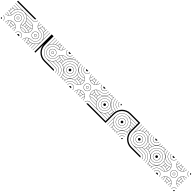

<svg xmlns="http://www.w3.org/2000/svg" viewBox="1083 -4417 7835 7835"><g transform="rotate(45 5000.0 -500.0)"><path d="M1000 -55C969.6 -55 945 -30.4 945 0H1000ZM0 -55V0H55C55 -30.4 30.4 -55 0 -55ZM0 -1000V-945H1000V-1000ZM500 -555C469.6 -555 445 -530.4 445 -500C445 -468.7 469.8 -445 500 -445C530.4 -445 555 -469.6 555 -500C555 -530.4 530.4 -555 500 -555ZM500 -545C524.8 -545 545 -524.8 545 -500C545 -475.2 524.8 -455 500 -455C475 -455 455 -474.1 455 -500C455 -524.8 475.2 -545 500 -545ZM500 -655C414.4 -655 345 -585.6 345 -500C345 -413.5 414.5 -345 500 -345C585.6 -345 655 -414.4 655 -500C655 -585.6 585.6 -655 500 -655ZM500 -645C580 -645 645 -580 645 -500C645 -420 580 -355 500 -355C419.9 -355 355 -418.9 355 -500C355 -580 420 -645 500 -645ZM500 -845C690.4 -845 845 -690.4 845 -500C845 -474.2 842.2 -449 836.8 -424.8C816.3 -416.9 796.6 -407.6 777.7 -397C763.1 -428.3 755 -463.2 755 -500C755 -640.8 640.8 -755 500 -755C359.2 -755 245 -640.8 245 -500C245 -463.1 236.9 -428.2 222.5 -396.9C203.5 -407.6 183.7 -416.9 163.2 -424.8C157.8 -449 155 -473.2 155 -500C155 -690.4 309.6 -845 500 -845ZM0 -855V-845H416C353.7 -829.9 297.7 -798.2 253.1 -755H0V-745H243.2C217.9 -718.6 196.7 -688.2 180.6 -655H0V-645H68.6C58.9 -616.2 52 -586.1 48.3 -555H0V-545H47.2C45.7 -530.2 45 -515.2 45 -500C45 -483.1 45.8 -468 47.4 -452.6C31.8 -454.2 16 -455 0 -455V-445C79.3 -445 153.7 -424.3 218.1 -387.9C204 -360.5 184.9 -336.1 162 -315.9C113.4 -340.9 58.3 -355 0 -355V-345C55.2 -345 107.4 -332 153.7 -308.9C111.7 -275.1 58.2 -255 0 -255V-245C140.7 -245 255 -358.2 255 -500C255 -635.2 364.8 -745 500 -745C635.2 -745 745 -635.2 745 -500C745 -359.2 859.2 -245 1000 -245V-255C941.9 -255 888.6 -275.2 846.5 -309C892.8 -332.1 944.9 -345 1000 -345V-355C941.8 -355 886.8 -340.9 838.2 -316C815.3 -336.2 796.2 -360.6 782.1 -388C846.5 -424.3 920.8 -445 1000 -445V-455C984 -455 968.1 -454.2 952.6 -452.6C954.2 -468.1 955 -484 955 -500C955 -515.2 954.3 -530.2 952.8 -545H1000V-555H850.8C845.8 -586.6 836.8 -616.8 824.1 -645H1000V-655H819.4C803.3 -688.2 782.1 -718.6 756.8 -745H1000V-755H746.9C702.3 -798.2 646.3 -829.9 584 -845H1000V-855H500ZM852.2 -545H942.8C944.2 -530.2 945 -515.2 945 -500C945 -483.6 944.1 -467.3 942.4 -451.4C909.7 -447.2 878 -439.6 847.9 -428.9C852.5 -451.9 855 -475.7 855 -500C855 -515.2 854 -530.3 852.2 -545ZM79.2 -645H175.9C156 -600.7 145 -551.6 145 -500C145 -474.8 147.5 -451.7 152.1 -428.9C122 -439.6 90.3 -447.2 57.6 -451.4C55.9 -467.2 55 -482.6 55 -500C55 -550.8 63.5 -599.5 79.2 -645ZM0 -155V-145C80 -145 145 -80 145 0H155C155 -85.6 85.6 -155 0 -155ZM1000 -155C914.4 -155 845 -85.6 845 0H855C855 -80 920 -145 1000 -145ZM500 -255C359.2 -255 245 -140.8 245 0H255C255 -58.1 275.2 -111.4 309 -153.5C332.1 -107.2 345 -55.1 345 0H355C355 -58.2 340.9 -113.2 316 -161.8C336.2 -184.7 360.6 -203.8 388 -217.9C424.3 -153.5 445 -79.2 445 0H455C455 -16 454.2 -31.9 452.6 -47.4C468.1 -45.8 484 -45 500 -45C516 -45 531.8 -45.8 547.4 -47.4C545.8 -31.9 545 -16 545 0H555C555 -79.2 575.7 -153.5 612 -217.9C639.4 -203.8 663.8 -184.7 684 -161.8C659.1 -113.2 645 -58.2 645 0H655C655 -55.1 667.9 -107.2 691 -153.5C724.8 -111.4 745 -58.1 745 0H755C755 -140.8 640.8 -255 500 -255ZM500 -245C536.8 -245 571.7 -236.9 603 -222.3C592.4 -203.4 583.1 -183.7 575.2 -163.2C551 -157.8 525.8 -155 500 -155C474.2 -155 449 -157.8 424.8 -163.2C416.9 -183.7 407.6 -203.4 397 -222.3C428.3 -236.9 463.2 -245 500 -245ZM428.9 -152.1C451.9 -147.5 475.7 -145 500 -145C524.3 -145 548.1 -147.5 571.1 -152.1C560.4 -122 552.8 -90.3 548.6 -57.6C532.7 -55.9 516.4 -55 500 -55C483.6 -55 467.3 -55.9 451.4 -57.6C447.2 -90.3 439.6 -122 428.9 -152.1Z M1055 0C1055 -30.4 1030.4 -55 1000 -55V0ZM1055 -1000H1000V-945C1030.4 -945 1055 -969.6 1055 -1000ZM2000 -1000H1945V0H2000ZM1555 -500C1555 -530.4 1530.4 -555 1500 -555C1468.7 -555 1445 -530.2 1445 -500C1445 -469.6 1469.6 -445 1500 -445C1530.4 -445 1555 -469.6 1555 -500ZM1545 -500C1545 -475.2 1524.8 -455 1500 -455C1475.2 -455 1455 -475.2 1455 -500C1455 -525 1474.1 -545 1500 -545C1524.8 -545 1545 -524.8 1545 -500ZM1655 -500C1655 -585.6 1585.6 -655 1500 -655C1413.5 -655 1345 -585.5 1345 -500C1345 -414.4 1414.4 -345 1500 -345C1585.6 -345 1655 -414.4 1655 -500ZM1645 -500C1645 -420 1580 -355 1500 -355C1420 -355 1355 -420 1355 -500C1355 -580.1 1418.9 -645 1500 -645C1580 -645 1645 -580 1645 -500ZM1845 -500C1845 -309.6 1690.4 -155 1500 -155C1474.2 -155 1449 -157.8 1424.8 -163.2C1416.9 -183.7 1407.6 -203.4 1397 -222.3C1428.3 -236.9 1463.2 -245 1500 -245C1640.8 -245 1755 -359.2 1755 -500C1755 -640.8 1640.8 -755 1500 -755C1463.1 -755 1428.2 -763.1 1396.9 -777.5C1407.6 -796.5 1416.9 -816.3 1424.8 -836.8C1449 -842.2 1473.2 -845 1500 -845C1690.4 -845 1845 -690.4 1845 -500ZM1855 -1000H1845V-584C1829.9 -646.3 1798.2 -702.3 1755 -746.9V-1000H1745V-756.8C1718.6 -782.1 1688.2 -803.3 1655 -819.4V-1000H1645V-931.4C1616.2 -941.1 1586.1 -948 1555 -951.7V-1000H1545V-952.8C1530.2 -954.3 1515.2 -955 1500 -955C1483.1 -955 1468 -954.2 1452.6 -952.6C1454.2 -968.2 1455 -984 1455 -1000H1445C1445 -920.7 1424.3 -846.3 1387.9 -781.9C1360.5 -796 1336.1 -815.1 1315.9 -838C1340.9 -886.6 1355 -941.7 1355 -1000H1345C1345 -944.8 1332 -892.6 1308.9 -846.3C1275.1 -888.3 1255 -941.8 1255 -1000H1245C1245 -859.3 1358.2 -745 1500 -745C1635.2 -745 1745 -635.2 1745 -500C1745 -364.8 1635.2 -255 1500 -255C1359.2 -255 1245 -140.8 1245 0H1255C1255 -58.1 1275.2 -111.4 1309 -153.5C1332.1 -107.2 1345 -55.1 1345 0H1355C1355 -58.2 1340.9 -113.2 1316 -161.8C1336.2 -184.7 1360.6 -203.8 1388 -217.9C1424.3 -153.5 1445 -79.2 1445 0H1455C1455 -16 1454.2 -31.9 1452.6 -47.4C1468.1 -45.8 1484 -45 1500 -45C1515.2 -45 1530.2 -45.7 1545 -47.2V0H1555V-149.2C1586.6 -154.2 1616.8 -163.2 1645 -175.9V0H1655V-180.6C1688.2 -196.7 1718.6 -217.9 1745 -243.2V0H1755V-253.1C1798.2 -297.7 1829.9 -353.7 1845 -416V0H1855V-500ZM1545 -147.8V-57.2C1530.2 -55.8 1515.2 -55 1500 -55C1483.6 -55 1467.3 -55.9 1451.4 -57.6C1447.2 -90.3 1439.6 -122 1428.9 -152.1C1451.9 -147.5 1475.7 -145 1500 -145C1515.2 -145 1530.3 -146 1545 -147.8ZM1645 -920.8V-824.1C1600.7 -844 1551.6 -855 1500 -855C1474.8 -855 1451.7 -852.5 1428.9 -847.9C1439.6 -878 1447.2 -909.7 1451.4 -942.4C1467.2 -944.1 1482.6 -945 1500 -945C1550.8 -945 1599.5 -936.5 1645 -920.8ZM1155 -1000H1145C1145 -920 1080 -855 1000 -855V-845C1085.6 -845 1155 -914.4 1155 -1000ZM1155 0C1155 -85.6 1085.6 -155 1000 -155V-145C1080 -145 1145 -80 1145 0ZM1255 -500C1255 -640.8 1140.8 -755 1000 -755V-745C1058.1 -745 1111.4 -724.8 1153.4 -691C1107.2 -667.9 1055.1 -655 1000 -655V-645C1058.2 -645 1113.2 -659.1 1161.8 -684C1184.7 -663.8 1203.8 -639.4 1217.9 -612C1153.5 -575.7 1079.2 -555 1000 -555V-545C1016 -545 1031.9 -545.8 1047.4 -547.4C1045.8 -531.9 1045 -516 1045 -500C1045 -484 1045.8 -468.1 1047.4 -452.6C1031.9 -454.2 1016 -455 1000 -455V-445C1079.2 -445 1153.5 -424.3 1217.9 -388C1203.8 -360.6 1184.7 -336.2 1161.8 -316C1113.2 -340.9 1058.2 -355 1000 -355V-345C1055.1 -345 1107.2 -332.1 1153.4 -309C1111.4 -275.2 1058.1 -255 1000 -255V-245C1140.8 -245 1255 -359.2 1255 -500ZM1245 -500C1245 -463.2 1236.9 -428.3 1222.3 -397C1203.4 -407.6 1183.7 -416.9 1163.2 -424.8C1157.8 -449 1155 -474.2 1155 -500C1155 -525.8 1157.8 -551 1163.2 -575.2C1183.7 -583.1 1203.4 -592.4 1222.3 -603C1236.9 -571.7 1245 -536.8 1245 -500ZM1152.1 -571.1C1147.5 -548.1 1145 -524.3 1145 -500C1145 -475.7 1147.5 -451.9 1152.1 -428.9C1122 -439.6 1090.3 -447.2 1057.6 -451.4C1055.9 -467.3 1055 -483.6 1055 -500C1055 -516.4 1055.9 -532.7 1057.6 -548.6C1090.3 -552.8 1122 -560.4 1152.1 -571.1Z M3000 -945V-1000H2945C2945 -970 2970 -945 3000 -945ZM2500 -445C2530.4 -445 2555 -469.6 2555 -500C2555 -530.4 2530.4 -555 2500 -555C2469.6 -555 2445 -530.4 2445 -500C2445 -469.6 2469.6 -445 2500 -445ZM2500 -455C2475.2 -455 2455 -475.2 2455 -500C2455 -524.8 2475.2 -545 2500 -545C2524.8 -545 2545 -524.8 2545 -500C2545 -475.2 2524.8 -455 2500 -455ZM2500 -345C2585.6 -345 2655 -414.4 2655 -500C2655 -585.6 2585.6 -655 2500 -655C2414.4 -655 2345 -585.6 2345 -500C2345 -414.4 2414.4 -345 2500 -345ZM2500 -355C2420 -355 2355 -420 2355 -500C2355 -580 2420 -645 2500 -645C2580 -645 2645 -580 2645 -500C2645 -420 2580 -355 2500 -355ZM3000 -145V-155H2584C2646.3 -170.1 2702.3 -201.8 2746.9 -245H3000V-255H2756.8C2782.1 -281.4 2803.3 -311.8 2819.4 -345H3000V-355H2931.4C2941.1 -383.8 2948 -413.9 2951.7 -445H3000V-455H2952.8C2954.3 -469.8 2955 -484.8 2955 -500C2955 -516 2954.2 -531.8 2952.6 -547.4C2968.1 -545.8 2984 -545 3000 -545V-555C2920.8 -555 2846.5 -575.7 2782.1 -612C2796.2 -639.4 2815.3 -663.8 2838.2 -684C2886.8 -659.1 2941.8 -645 3000 -645V-655C2944.9 -655 2892.8 -667.9 2846.5 -691C2888.6 -724.8 2941.9 -745 3000 -745V-755C2859.2 -755 2745 -640.8 2745 -500C2745 -364.8 2635.2 -255 2500 -255C2364.8 -255 2255 -364.8 2255 -500C2255 -635.2 2364.8 -745 2500 -745C2640.8 -745 2755 -859.2 2755 -1000H2745C2745 -941.9 2724.8 -888.6 2691 -846.5C2667.9 -892.8 2655 -944.9 2655 -1000H2645C2645 -941.8 2659.1 -886.8 2684 -838.2C2663.8 -815.3 2639.4 -796.2 2612 -782.1C2575.7 -846.5 2555 -920.8 2555 -1000H2545C2545 -984 2545.8 -968.1 2547.4 -952.6C2531.9 -954.2 2516 -955 2500 -955C2484.8 -955 2469.8 -954.3 2455 -952.8V-1000H2445V-850.8C2413.4 -845.8 2383.2 -836.8 2355 -824.1V-1000H2345V-819.4C2311.8 -803.3 2281.4 -782.1 2255 -756.8V-1000H2245V-746.9C2201.8 -702.3 2170.1 -646.3 2155 -584V-1000H2145V-500C2145 -304 2304 -145 2500 -145ZM3000 0V-55H2500C2254.4 -55 2055 -254.4 2055 -500V-1000H2000V-500C2000 -224 2224 0 2500 0ZM2920.8 -355H2824.1C2844 -399.3 2855 -448.4 2855 -500C2855 -524.3 2852.5 -548.1 2847.9 -571.1C2878 -560.4 2909.7 -552.8 2942.4 -548.6C2944.1 -532.7 2945 -516.4 2945 -500C2945 -449.2 2936.5 -400.5 2920.8 -355ZM2500 -155C2309.6 -155 2155 -309.6 2155 -500C2155 -690.4 2309.6 -845 2500 -845C2525.8 -845 2551 -842.2 2575.2 -836.8C2583.1 -816.3 2592.4 -796.6 2603 -777.7C2571.7 -763.1 2536.8 -755 2500 -755C2359.2 -755 2245 -640.8 2245 -500C2245 -359.2 2359.2 -245 2500 -245C2640.8 -245 2755 -359.2 2755 -500C2755 -536.8 2763.1 -571.7 2777.7 -603C2796.6 -592.4 2816.3 -583.1 2836.8 -575.2C2842.2 -551 2845 -525.8 2845 -500C2845 -309.6 2690.4 -155 2500 -155ZM2571.1 -847.9C2548.1 -852.5 2524.3 -855 2500 -855C2484.8 -855 2469.7 -854 2455 -852.2V-942.8C2469.8 -944.2 2484.8 -945 2500 -945C2516.4 -945 2532.7 -944.1 2548.6 -942.4C2552.8 -909.7 2560.4 -878 2571.1 -847.9ZM3000 -845V-855C2920 -855 2855 -920 2855 -1000H2845C2845 -914.4 2914.4 -845 3000 -845Z M3945 -1000C3945 -970 3970 -945 4000 -945V-1000ZM3000 -945C3030 -945 3055 -970 3055 -1000H3000ZM3000 0H3055C3055 -30 3030 -55 3000 -55ZM3945 0H4000V-55C3970 -55 3945 -30 3945 0ZM3000 -445C3018 -445 3035.3 -444 3052.5 -441.9C3088.9 -437.6 3124 -429 3157.2 -416.4C3282.2 -369.2 3373.6 -270.5 3416.4 -157.2C3429 -124 3437.6 -88.9 3441.9 -52.5C3444 -35.3 3445 -18 3445 0H3455C3455 -16 3454.2 -31.9 3452.6 -47.4C3468.1 -45.8 3484 -45 3500 -45C3516 -45 3531.9 -45.8 3547.4 -47.4C3545.8 -31.9 3545 -16 3545 0H3555C3555 -16 3555.9 -32.7 3557.6 -48.6C3590.3 -52.8 3622 -60.4 3652.1 -71.1C3646.6 -44 3645 -22 3645 0H3655C3655 -23 3656.9 -47.4 3663.8 -77.8C3693.7 -205.7 3794.2 -306.7 3922.2 -336.2C3947.2 -342 3973 -345 4000 -345V-355C3976 -355 3951.9 -352.5 3928.9 -347.9C3939.6 -378 3947.2 -409.7 3951.4 -442.4C3967.3 -444.1 3984 -445 4000 -445V-455C3984 -455 3968.1 -454.2 3952.6 -452.6C3954.2 -468.1 3955 -484 3955 -500C3955 -516 3954.2 -531.9 3952.6 -547.4C3968.1 -545.8 3984 -545 4000 -545V-555C3982 -555 3964.7 -556 3947.5 -558.1C3912 -562.3 3877.8 -570.6 3845.3 -582.7C3832.4 -636.7 3807.1 -686 3772.6 -727.3C3833.5 -676.2 3912 -645 4000 -645V-655C3805 -655 3655 -815 3655 -1000H3645C3645 -915 3675.8 -834.5 3727.9 -772.1C3686.5 -806.9 3637 -832.3 3582.7 -845.3C3570.6 -877.8 3562.3 -912 3558.1 -947.5C3556 -964.7 3555 -982 3555 -1000H3545C3545 -984 3545.8 -968.1 3547.4 -952.6C3531.9 -954.2 3516 -955 3500 -955C3484 -955 3468.1 -954.2 3452.6 -952.6C3454.2 -968.1 3455 -984 3455 -1000H3445C3445 -984 3444.1 -967.3 3442.4 -951.4C3409.7 -947.2 3378 -939.6 3347.9 -928.9C3352.5 -951.9 3355 -976 3355 -1000H3345C3345 -974 3342.2 -949 3336.8 -924.8C3286.4 -905.4 3240.3 -877.3 3200.4 -842.4C3234.6 -885.8 3255 -941 3255 -1000H3245C3245 -865 3135 -755 3000 -755V-745C3059 -745 3114.2 -765.4 3157.6 -799.6C3122.7 -759.7 3094.6 -713.6 3075.2 -663.2C3051 -657.8 3026 -655 3000 -655V-645C3024 -645 3048.1 -647.5 3071.1 -652.1C3060.4 -622 3052.8 -590.3 3048.6 -557.6C3032.7 -555.9 3016 -555 3000 -555V-545C3016 -545 3031.9 -545.8 3047.4 -547.4C3045.8 -531.9 3045 -516 3045 -500C3045 -484 3045.8 -468.1 3047.4 -452.6C3031.9 -454.2 3016 -455 3000 -455ZM3845 -1000C3845 -914 3914 -845 4000 -845V-855C3920 -855 3855 -920 3855 -1000ZM3745 -1000C3745 -859 3859 -745 4000 -745V-755C3865 -755 3755 -865 3755 -1000ZM3000 -845C3086 -845 3155 -914 3155 -1000H3145C3145 -920 3080 -855 3000 -855ZM3000 -145C3080 -145 3145 -80 3145 0H3155C3155 -86 3086 -155 3000 -155ZM3000 -245C3135 -245 3245 -135 3245 0H3255C3255 -141 3141 -255 3000 -255ZM3000 -345C3200 -345 3345 -181 3345 0H3355C3355 -187 3206 -355 3000 -355ZM3845 0H3855C3855 -80 3920 -145 4000 -145V-155C3914 -155 3845 -86 3845 0ZM3745 0H3755C3755 -135 3865 -245 4000 -245V-255C3859 -255 3745 -141 3745 0ZM3445 -500C3445 -469.6 3469.6 -445 3500 -445C3530.4 -445 3555 -469.6 3555 -500C3555 -530.4 3530.4 -555 3500 -555C3469.6 -555 3445 -530.4 3445 -500ZM3355 -500C3355 -580 3420 -645 3500 -645C3580 -645 3645 -580 3645 -500C3645 -420 3580 -355 3500 -355C3420 -355 3355 -420 3355 -500ZM3345 -500C3345 -414.4 3414.4 -345 3500 -345C3585.6 -345 3655 -414.4 3655 -500C3655 -585.6 3585.6 -655 3500 -655C3414.4 -655 3345 -585.6 3345 -500ZM3255 -500C3255 -635.2 3364.8 -745 3500 -745C3635.2 -745 3745 -635.2 3745 -500C3745 -364.8 3635.2 -255 3500 -255C3364.8 -255 3255 -364.8 3255 -500ZM3155 -500C3155 -695.4 3314.5 -845 3500 -845C3526.8 -845 3552.8 -842 3577.8 -836.2C3705.8 -806.7 3806.7 -705.8 3836.2 -577.8C3842 -552.8 3845 -526.8 3845 -500C3845 -304.6 3685.5 -155 3500 -155C3474.2 -155 3449 -157.8 3424.8 -163.2C3405.9 -212.4 3377.9 -258.9 3342.2 -299.7C3385.6 -265.5 3440.4 -245 3500 -245C3640.8 -245 3755 -359.2 3755 -500C3755 -640.8 3640.8 -755 3500 -755C3359.2 -755 3245 -640.8 3245 -500C3245 -440.5 3265.4 -385.8 3299.6 -342.4C3260.4 -376.7 3214.6 -405 3163.2 -424.8C3157.8 -449 3155 -474.2 3155 -500ZM3772.4 -272.3C3823.6 -333.2 3855 -412.1 3855 -500C3855 -524.3 3852.5 -548.1 3847.9 -571.1C3878 -560.4 3909.7 -552.8 3942.4 -548.6C3944.1 -532.7 3945 -516.4 3945 -500C3945 -482.2 3944 -464.7 3941.9 -447.5C3937.7 -412 3929.4 -377.8 3917.3 -345.3C3863.1 -332.4 3813.7 -306.9 3772.4 -272.3ZM3428.9 -152.1C3451.9 -147.5 3475.7 -145 3500 -145C3585.7 -145 3666 -176 3728.5 -228.4C3693.5 -186.9 3667.9 -137.2 3654.7 -82.7C3622.2 -70.6 3588 -62.3 3552.5 -58.1C3535.3 -56 3517.8 -55 3500 -55C3483.6 -55 3467.3 -55.9 3451.4 -57.6C3447.2 -90.3 3439.6 -122 3428.9 -152.1ZM3055 -500C3055 -517.8 3056 -535.3 3058.1 -552.5C3062.4 -588.9 3071 -624 3083.6 -657.2C3128.7 -776.4 3223.6 -871.3 3342.8 -916.4C3376 -929 3411.1 -937.6 3447.5 -941.9C3464.7 -944 3482.2 -945 3500 -945C3516.4 -945 3532.7 -944.1 3548.6 -942.4C3552.8 -909.7 3560.4 -878 3571.1 -847.9C3548.1 -852.5 3524.3 -855 3500 -855C3309.1 -855 3145 -701 3145 -500C3145 -475.7 3147.5 -451.9 3152.1 -428.9C3122 -439.6 3090.3 -447.2 3057.6 -451.4C3055.9 -467.3 3055 -483.6 3055 -500Z M4945 -1000C4945 -970 4970 -945 5000 -945V-1000ZM4000 -945C4030 -945 4055 -970 4055 -1000H4000ZM4000 0H4055C4055 -30 4030 -55 4000 -55ZM4945 0H5000V-55C4970 -55 4945 -30 4945 0ZM4245 0H4255C4255 -58.1 4275.2 -111.4 4309 -153.5C4332.1 -107.2 4345 -55.1 4345 0H4355C4355 -58.2 4340.9 -113.2 4316 -161.8C4336.2 -184.7 4360.6 -203.8 4388 -217.9C4424.3 -153.5 4445 -79.2 4445 0H4455C4455 -16 4454.2 -31.9 4452.6 -47.4C4468.1 -45.8 4484 -45 4500 -45C4516.9 -45 4532 -45.8 4547.4 -47.4C4545.8 -31.8 4545 -16 4545 0H4555C4555 -79.3 4575.7 -153.6 4612.1 -218.1C4639.5 -204 4663.9 -184.9 4684.1 -162C4659.1 -113.4 4645 -58.3 4645 0H4655C4655 -55.2 4668 -107.4 4691.1 -153.7C4724.9 -111.7 4745 -58.2 4745 0H4755C4755 -140.7 4641.8 -255 4500 -255C4359.2 -255 4245 -140.8 4245 0ZM4845 0H4855C4855 -80 4920 -145 5000 -145V-155C4914.4 -155 4845 -85.6 4845 0ZM4000 -145C4080 -145 4145 -80 4145 0H4155C4155 -85.6 4085.6 -155 4000 -155ZM4245 -1000C4245 -859.3 4358.2 -745 4500 -745C4640.8 -745 4755 -859.2 4755 -1000H4745C4745 -941.9 4724.8 -888.6 4691 -846.5C4667.9 -892.8 4655 -944.9 4655 -1000H4645C4645 -941.8 4659.1 -886.8 4684 -838.2C4663.8 -815.3 4639.4 -796.2 4612 -782.1C4575.7 -846.5 4555 -920.8 4555 -1000H4545C4545 -984 4545.8 -968.1 4547.4 -952.6C4531.9 -954.2 4516 -955 4500 -955C4483.1 -955 4468 -954.2 4452.6 -952.6C4454.2 -968.2 4455 -984 4455 -1000H4445C4445 -920.7 4424.3 -846.3 4387.9 -781.9C4360.5 -796 4336.1 -815.1 4315.9 -838C4340.9 -886.6 4355 -941.7 4355 -1000H4345C4345 -944.8 4332 -892.6 4308.9 -846.3C4275.1 -888.3 4255 -941.8 4255 -1000ZM4000 -845C4085.6 -845 4155 -914.4 4155 -1000H4145C4145 -920 4080 -855 4000 -855ZM4845 -1000C4845 -914.4 4914.4 -845 5000 -845V-855C4920 -855 4855 -920 4855 -1000ZM4000 -245C4140.8 -245 4255 -359.2 4255 -500C4255 -640.8 4140.8 -755 4000 -755V-745C4058.1 -745 4111.4 -724.8 4153.4 -691C4107.2 -667.9 4055.1 -655 4000 -655V-645C4058.2 -645 4113.2 -659.1 4161.8 -684C4184.7 -663.8 4203.8 -639.4 4217.9 -612C4153.5 -575.7 4079.2 -555 4000 -555V-545C4016 -545 4031.9 -545.8 4047.4 -547.4C4045.8 -531.8 4045 -516 4045 -500C4045 -484 4045.8 -468.1 4047.4 -452.6C4031.9 -454.2 4016 -455 4000 -455V-445C4079.2 -445 4153.5 -424.3 4217.9 -388C4203.8 -360.6 4184.7 -336.2 4161.8 -316C4113.2 -340.9 4058.2 -355 4000 -355V-345C4055.1 -345 4107.2 -332.1 4153.4 -309C4111.4 -275.2 4058.1 -255 4000 -255ZM4745 -500C4745 -359.2 4859.2 -245 5000 -245V-255C4941.9 -255 4888.6 -275.2 4846.5 -309C4892.8 -332.1 4944.9 -345 5000 -345V-355C4941.8 -355 4886.8 -340.9 4838.2 -316C4815.3 -336.2 4796.2 -360.6 4782.1 -388C4846.5 -424.3 4920.8 -445 5000 -445V-455C4984 -455 4968.1 -454.2 4952.6 -452.6C4954.2 -468.1 4955 -484 4955 -500C4955 -516 4954.2 -531.8 4952.6 -547.4C4968.1 -545.8 4984 -545 5000 -545V-555C4920.8 -555 4846.5 -575.7 4782.1 -612C4796.2 -639.4 4815.3 -663.8 4838.2 -684C4886.8 -659.1 4941.8 -645 5000 -645V-655C4944.9 -655 4892.8 -667.9 4846.5 -691C4888.6 -724.8 4941.9 -745 5000 -745V-755C4859.2 -755 4745 -640.8 4745 -500ZM4455 -500C4455 -525 4474.1 -545 4500 -545C4524.8 -545 4545 -524.8 4545 -500C4545 -475 4525.9 -455 4500 -455C4475.2 -455 4455 -475.2 4455 -500ZM4445 -500C4445 -469.6 4469.6 -445 4500 -445C4531.3 -445 4555 -469.8 4555 -500C4555 -530.4 4530.4 -555 4500 -555C4468.7 -555 4445 -530.2 4445 -500ZM4355 -500C4355 -580.1 4418.9 -645 4500 -645C4580 -645 4645 -580 4645 -500C4645 -419.9 4581.1 -355 4500 -355C4420 -355 4355 -420 4355 -500ZM4345 -500C4345 -414.4 4414.4 -345 4500 -345C4586.5 -345 4655 -414.5 4655 -500C4655 -585.6 4585.6 -655 4500 -655C4413.5 -655 4345 -585.5 4345 -500ZM4428.9 -152.1C4451.9 -147.5 4475.7 -145 4500 -145C4525.2 -145 4548.3 -147.5 4571.1 -152.1C4560.4 -122 4552.8 -90.3 4548.6 -57.6C4532.8 -55.9 4517.4 -55 4500 -55C4483.6 -55 4467.3 -55.9 4451.4 -57.6C4447.2 -90.3 4439.6 -122 4428.9 -152.1ZM4397 -222.3C4428.3 -236.9 4463.2 -245 4500 -245C4536.9 -245 4571.8 -236.9 4603.1 -222.5C4592.4 -203.5 4583.1 -183.7 4575.2 -163.2C4551 -157.8 4526.8 -155 4500 -155C4474.2 -155 4449 -157.8 4424.8 -163.2C4416.9 -183.7 4407.6 -203.4 4397 -222.3ZM4055 -500C4055 -516.4 4055.9 -532.7 4057.6 -548.6C4090.3 -552.8 4122 -560.4 4152.1 -571.1C4147.5 -548.1 4145 -524.3 4145 -500C4145 -475.7 4147.5 -451.9 4152.1 -428.9C4122 -439.6 4090.3 -447.2 4057.6 -451.4C4055.9 -467.3 4055 -483.6 4055 -500ZM4155 -500C4155 -525.8 4157.8 -551 4163.2 -575.2C4183.7 -583.1 4203.4 -592.4 4222.3 -603C4236.9 -571.7 4245 -536.8 4245 -500C4245 -463.2 4236.9 -428.3 4222.3 -397C4203.4 -407.6 4183.7 -416.9 4163.2 -424.8C4157.8 -449 4155 -474.2 4155 -500ZM4428.9 -847.9C4439.6 -878 4447.2 -909.7 4451.4 -942.4C4467.2 -944.1 4482.6 -945 4500 -945C4516.4 -945 4532.7 -944.1 4548.6 -942.4C4552.8 -909.7 4560.4 -878 4571.1 -847.9C4548.1 -852.5 4524.3 -855 4500 -855C4474.8 -855 4451.7 -852.5 4428.9 -847.9ZM4396.9 -777.5C4407.6 -796.5 4416.9 -816.3 4424.8 -836.8C4449 -842.2 4473.2 -845 4500 -845C4525.8 -845 4551 -842.2 4575.2 -836.8C4583.1 -816.3 4592.4 -796.6 4603 -777.7C4571.7 -763.1 4536.8 -755 4500 -755C4463.1 -755 4428.2 -763.1 4396.9 -777.5ZM4755 -500C4755 -536.8 4763.1 -571.7 4777.7 -603C4796.6 -592.4 4816.3 -583.1 4836.8 -575.2C4842.2 -551 4845 -525.8 4845 -500C4845 -474.2 4842.2 -449 4836.8 -424.8C4816.3 -416.9 4796.6 -407.6 4777.7 -397C4763.1 -428.3 4755 -463.2 4755 -500ZM4847.9 -428.9C4852.5 -451.9 4855 -475.7 4855 -500C4855 -524.3 4852.5 -548.1 4847.9 -571.1C4878 -560.4 4909.7 -552.8 4942.4 -548.6C4944.1 -532.7 4945 -516.4 4945 -500C4945 -483.6 4944.1 -467.3 4942.4 -451.4C4909.7 -447.2 4878 -439.6 4847.9 -428.9Z M5000 -945C5030.4 -945 5055 -969.6 5055 -1000H5000ZM6000 -945V-1000H5945C5945 -969.6 5969.6 -945 6000 -945ZM6000 -145V-155H5584C5646.3 -170.1 5702.3 -201.8 5746.9 -245H6000V-255H5756.8C5782.1 -281.4 5803.3 -311.8 5819.4 -345H6000V-355H5931.4C5941.1 -383.8 5948 -413.9 5951.7 -445H6000V-455H5952.8C5954.3 -469.8 5955 -484.8 5955 -500C5955 -516 5954.2 -531.9 5952.6 -547.4C5968.1 -545.8 5984 -545 6000 -545V-555C5982.2 -555 5964.7 -556 5947.5 -558.1C5911.1 -562.4 5876 -571 5842.8 -583.6C5717.8 -630.8 5626.4 -729.5 5583.6 -842.8C5571 -876 5562.4 -911.1 5558.1 -947.5C5556 -964.7 5555 -982.2 5555 -1000H5545C5545 -984 5545.8 -968.1 5547.4 -952.6C5531.9 -954.2 5516 -955 5500 -955C5484 -955 5468.1 -954.2 5452.6 -952.6C5454.2 -968.1 5455 -984 5455 -1000H5445C5445 -983.6 5444.1 -967.3 5442.4 -951.4C5409.7 -947.2 5378 -939.6 5347.9 -928.9C5353.4 -956 5355 -978.3 5355 -1000H5345C5345 -976.7 5343.1 -952.6 5336.2 -922.2C5306.3 -794.3 5205.8 -693.3 5077.8 -663.8C5052.8 -658 5026.8 -655 5000 -655V-645C5024.3 -645 5048.1 -647.5 5071.1 -652.1C5060.4 -622 5052.8 -590.3 5048.6 -557.6C5032.7 -555.9 5016.4 -555 5000 -555V-545C5016 -545 5031.9 -545.8 5047.4 -547.4C5045.8 -531.9 5045 -516 5045 -500C5045 -484.8 5045.7 -469.8 5047.2 -455H5000V-445H5149.2C5154.2 -413.4 5163.2 -383.2 5175.9 -355H5000V-345H5180.6C5196.7 -311.8 5217.9 -281.4 5243.2 -255H5000V-245H5253.1C5297.7 -201.8 5353.7 -170.1 5416 -155H5000V-145H5500ZM6000 0V-55H5000V0ZM6000 -845V-855C5920 -855 5855 -920 5855 -1000H5845C5845 -914.4 5914.4 -845 6000 -845ZM6000 -745V-755C5864.8 -755 5755 -864.8 5755 -1000H5745C5745 -859.2 5859.2 -745 6000 -745ZM6000 -645V-655C5799.9 -655 5655 -818.8 5655 -1000H5645C5645 -813.5 5794.1 -645 6000 -645ZM5000 -845C5085.6 -845 5155 -914.4 5155 -1000H5145C5145 -920 5080 -855 5000 -855ZM5000 -745C5140.8 -745 5255 -859.2 5255 -1000H5245C5245 -864.8 5135.2 -755 5000 -755ZM5500 -445C5530.4 -445 5555 -469.6 5555 -500C5555 -530.4 5530.4 -555 5500 -555C5469.6 -555 5445 -530.4 5445 -500C5445 -469.6 5469.6 -445 5500 -445ZM5500 -345C5585.6 -345 5655 -414.4 5655 -500C5655 -585.6 5585.6 -655 5500 -655C5414.4 -655 5345 -585.6 5345 -500C5345 -414.4 5414.4 -345 5500 -345ZM5500 -355C5420 -355 5355 -420 5355 -500C5355 -580 5420 -645 5500 -645C5580 -645 5645 -580 5645 -500C5645 -420 5580 -355 5500 -355ZM5500 -155C5309.6 -155 5155 -309.6 5155 -500C5155 -695.4 5314.5 -845 5500 -845C5525.8 -845 5551 -842.2 5575.2 -836.8C5594.1 -787.6 5622.1 -741.1 5657.8 -700.3C5614.4 -734.5 5559.6 -755 5500 -755C5359.2 -755 5245 -640.8 5245 -500C5245 -359.2 5359.2 -245 5500 -245C5640.8 -245 5755 -359.2 5755 -500C5755 -559.5 5734.6 -614.2 5700.4 -657.6C5739.6 -623.3 5785.4 -595 5836.8 -575.2C5842.2 -551 5845 -525.8 5845 -500C5845 -309.6 5690.4 -155 5500 -155ZM5500 -255C5364.8 -255 5255 -364.8 5255 -500C5255 -635.2 5364.8 -745 5500 -745C5635.2 -745 5745 -635.2 5745 -500C5745 -364.8 5635.2 -255 5500 -255ZM5271.5 -771.6C5306.5 -813.1 5332.1 -862.8 5345.3 -917.3C5377.8 -929.4 5412 -937.7 5447.5 -941.9C5464.7 -944 5482.2 -945 5500 -945C5516.4 -945 5532.7 -944.1 5548.6 -942.4C5552.8 -909.7 5560.4 -878 5571.1 -847.9C5548.1 -852.5 5524.3 -855 5500 -855C5414.3 -855 5334 -824 5271.5 -771.6ZM5147.8 -455H5057.2C5055.8 -469.8 5055 -484.8 5055 -500C5055 -517.8 5056 -535.3 5058.1 -552.5C5062.3 -588 5070.6 -622.2 5082.7 -654.7C5136.9 -667.6 5186.3 -693.1 5227.6 -727.7C5176.4 -666.8 5145 -587.9 5145 -500C5145 -484.8 5146 -469.7 5147.8 -455ZM5920.8 -355H5824.1C5844 -399.3 5855 -448.4 5855 -500C5855 -524.3 5852.5 -548.1 5847.9 -571.1C5878 -560.4 5909.7 -552.8 5942.4 -548.6C5944.1 -532.7 5945 -516.4 5945 -500C5945 -449.2 5936.5 -400.5 5920.8 -355Z M6945 0H7000V-55C6970 -55 6945 -30 6945 0ZM6145 0H6155V-416C6170.1 -353.7 6201.8 -297.7 6245 -253.1V0H6255V-243.2C6281.4 -217.9 6311.8 -196.7 6345 -180.6V0H6355V-68.6C6383.8 -58.9 6413.9 -52 6445 -48.3V0H6455V-47.2C6469.8 -45.7 6484.8 -45 6500 -45C6516.9 -45 6532 -45.8 6547.4 -47.4C6545.8 -31.8 6545 -16 6545 0H6555C6555 -16.4 6555.9 -32.7 6557.6 -48.6C6590.3 -52.8 6622 -60.4 6652.1 -71.1C6646.6 -44 6645 -21.7 6645 0H6655C6655 -23.3 6656.9 -47.4 6663.8 -77.8C6693.7 -205.7 6794.2 -306.7 6922.2 -336.2C6947.2 -342 6973.2 -345 7000 -345V-355C6975.7 -355 6951.9 -352.5 6928.9 -347.9C6939.6 -378 6947.2 -409.7 6951.4 -442.4C6967.3 -444.1 6983.6 -445 7000 -445V-455C6984 -455 6968.1 -454.2 6952.6 -452.6C6954.2 -468.1 6955 -484 6955 -500C6955 -515.2 6954.3 -530.2 6952.8 -545H7000V-555H6850.8C6845.8 -586.6 6836.8 -616.8 6824.1 -645H7000V-655H6819.4C6803.3 -688.2 6782.1 -718.6 6756.8 -745H7000V-755H6746.9C6702.3 -798.2 6646.3 -829.9 6584 -845H7000V-855H6500C6304 -855 6145 -696 6145 -500ZM6845 0H6855C6855 -80 6920 -145 7000 -145V-155C6914.4 -155 6845 -85.6 6845 0ZM6745 0H6755C6755 -135.2 6864.8 -245 7000 -245V-255C6859.2 -255 6745 -140.8 6745 0ZM6445 -500C6445 -469.6 6469.6 -445 6500 -445C6530.4 -445 6555 -469.6 6555 -500C6555 -530.4 6530.4 -555 6500 -555C6469.6 -555 6445 -530.4 6445 -500ZM6345 -500C6345 -414.4 6414.4 -345 6500 -345C6585.6 -345 6655 -414.4 6655 -500C6655 -585.6 6585.6 -655 6500 -655C6414.4 -655 6345 -585.6 6345 -500ZM6355 -500C6355 -580 6420 -645 6500 -645C6580 -645 6645 -580 6645 -500C6645 -420 6580 -355 6500 -355C6420 -355 6355 -420 6355 -500ZM6245 -500C6245 -359.2 6359.2 -245 6500 -245C6640.8 -245 6755 -359.2 6755 -500C6755 -640.8 6640.8 -755 6500 -755C6359.2 -755 6245 -640.8 6245 -500ZM6255 -500C6255 -635.2 6364.8 -745 6500 -745C6635.2 -745 6745 -635.2 6745 -500C6745 -364.8 6635.2 -255 6500 -255C6364.8 -255 6255 -364.8 6255 -500ZM6000 0H6055V-500C6055 -745.6 6254.4 -945 6500 -945H7000V-1000H6500C6224 -1000 6000 -776 6000 -500ZM6773.4 -273.1C6824.1 -334 6855 -412.5 6855 -500C6855 -515.2 6854 -530.3 6852.2 -545H6942.8C6944.2 -530.2 6945 -515.2 6945 -500C6945 -482.2 6944 -464.7 6941.9 -447.5C6937.7 -412 6929.4 -377.8 6917.3 -345.3C6863.5 -332.5 6814.6 -307.4 6773.4 -273.1ZM6355 -79.2V-175.9C6399.3 -156 6448.4 -145 6500 -145C6585.5 -145 6665.3 -175.6 6727.6 -227.3C6693.1 -186 6667.8 -136.7 6654.7 -82.7C6622.2 -70.6 6588 -62.3 6552.5 -58.1C6535.3 -56 6518.8 -55 6500 -55C6449.2 -55 6400.5 -63.5 6355 -79.2ZM6155 -500C6155 -690.4 6309.6 -845 6500 -845C6690.4 -845 6845 -690.4 6845 -500C6845 -304.6 6686.5 -155 6500 -155C6309.6 -155 6155 -309.6 6155 -500Z M8000 -945V-1000H7945C7945 -970 7970 -945 8000 -945ZM8000 -145V-155H7584C7646.3 -170.1 7702.3 -201.8 7746.9 -245H8000V-255H7756.8C7782.1 -281.4 7803.3 -311.8 7819.4 -345H8000V-355H7931.4C7941.1 -383.8 7948 -413.9 7951.7 -445H8000V-455H7952.8C7954.3 -469.8 7955 -484.8 7955 -500C7955 -516.9 7954.2 -532 7952.6 -547.4C7968.2 -545.8 7984 -545 8000 -545V-555C7983.6 -555 7967.3 -555.9 7951.4 -557.6C7947.2 -590.3 7939.6 -622 7928.9 -652.1C7956 -646.6 7978.3 -645 8000 -645V-655C7976.7 -655 7952.6 -656.9 7922.2 -663.8C7794.3 -693.7 7693.3 -794.2 7663.8 -922.2C7658 -947.2 7655 -973.2 7655 -1000H7645C7645 -975.7 7647.5 -951.9 7652.1 -928.9C7622 -939.6 7590.3 -947.2 7557.6 -951.4C7555.9 -967.3 7555 -983.6 7555 -1000H7545C7545 -984 7545.8 -968.1 7547.4 -952.6C7531.9 -954.2 7516 -955 7500 -955C7484.8 -955 7469.8 -954.3 7455 -952.8V-1000H7445V-850.8C7413.4 -845.8 7383.2 -836.8 7355 -824.1V-1000H7345V-819.4C7311.8 -803.3 7281.4 -782.1 7255 -756.8V-1000H7245V-746.9C7201.8 -702.3 7170.1 -646.3 7155 -584V-1000H7145V-500C7145 -304 7304 -145 7500 -145ZM8000 -845V-855C7920 -855 7855 -920 7855 -1000H7845C7845 -914.4 7914.4 -845 8000 -845ZM8000 -745V-755C7864.8 -755 7755 -864.8 7755 -1000H7745C7745 -859.2 7859.2 -745 8000 -745ZM7500 -445C7530.4 -445 7555 -469.6 7555 -500C7555 -530.4 7530.4 -555 7500 -555C7469.6 -555 7445 -530.4 7445 -500C7445 -469.6 7469.6 -445 7500 -445ZM7500 -345C7585.6 -345 7655 -414.4 7655 -500C7655 -585.6 7585.6 -655 7500 -655C7414.4 -655 7345 -585.6 7345 -500C7345 -414.4 7414.4 -345 7500 -345ZM7500 -355C7420 -355 7355 -420 7355 -500C7355 -580 7420 -645 7500 -645C7580 -645 7645 -580 7645 -500C7645 -420 7580 -355 7500 -355ZM7500 -245C7640.8 -245 7755 -359.2 7755 -500C7755 -640.8 7640.8 -755 7500 -755C7359.2 -755 7245 -640.8 7245 -500C7245 -359.2 7359.2 -245 7500 -245ZM7500 -255C7364.8 -255 7255 -364.8 7255 -500C7255 -635.2 7364.8 -745 7500 -745C7635.2 -745 7745 -635.2 7745 -500C7745 -364.8 7635.2 -255 7500 -255ZM8000 0V-55H7500C7254.4 -55 7055 -254.4 7055 -500V-1000H7000V-500C7000 -224 7224 0 7500 0ZM7726.9 -773.4C7666 -824.1 7587.5 -855 7500 -855C7484.8 -855 7469.7 -854 7455 -852.2V-942.8C7469.8 -944.2 7484.8 -945 7500 -945C7517.8 -945 7535.3 -944 7552.5 -941.9C7588 -937.7 7622.2 -929.4 7654.7 -917.3C7667.5 -863.5 7692.6 -814.6 7726.9 -773.4ZM7920.8 -355H7824.1C7844 -399.3 7855 -448.4 7855 -500C7855 -585.5 7824.4 -665.3 7772.7 -727.6C7814 -693.1 7863.3 -667.8 7917.3 -654.7C7929.4 -622.2 7937.7 -588 7941.9 -552.5C7944 -535.3 7945 -518.8 7945 -500C7945 -449.2 7936.5 -400.5 7920.8 -355ZM7500 -155C7309.6 -155 7155 -309.6 7155 -500C7155 -690.4 7309.6 -845 7500 -845C7695.4 -845 7845 -686.5 7845 -500C7845 -309.6 7690.4 -155 7500 -155Z M8945 -1000C8945 -970 8970 -945 9000 -945V-1000ZM8000 -945C8030 -945 8055 -970 8055 -1000H8000ZM8000 0H8055C8055 -30 8030 -55 8000 -55ZM8945 0H9000V-55C8970 -55 8945 -30 8945 0ZM8000 -445C8018 -445 8035.3 -444 8052.5 -441.9C8088.9 -437.6 8124 -429 8157.2 -416.4C8282.2 -369.2 8373.6 -270.5 8416.4 -157.2C8429 -124 8437.6 -88.9 8441.9 -52.5C8444 -35.3 8445 -18 8445 0H8455C8455 -16 8454.2 -31.9 8452.6 -47.4C8468.1 -45.8 8484 -45 8500 -45C8516 -45 8531.9 -45.8 8547.4 -47.4C8545.8 -31.9 8545 -16 8545 0H8555C8555 -16 8555.9 -32.7 8557.6 -48.6C8590.3 -52.8 8622 -60.4 8652.1 -71.1C8646.6 -44 8645 -22 8645 0H8655C8655 -23 8656.9 -47.4 8663.8 -77.8C8693.7 -205.7 8794.2 -306.7 8922.2 -336.2C8947.2 -342 8973 -345 9000 -345V-355C8976 -355 8951.9 -352.5 8928.9 -347.9C8939.6 -378 8947.2 -409.7 8951.4 -442.4C8967.3 -444.1 8984 -445 9000 -445V-455C8984 -455 8968.1 -454.2 8952.6 -452.6C8954.2 -468.1 8955 -484 8955 -500C8955 -516 8954.2 -531.9 8952.6 -547.4C8968.1 -545.8 8984 -545 9000 -545V-555C8982 -555 8964.7 -556 8947.5 -558.1C8912 -562.3 8877.8 -570.6 8845.3 -582.7C8832.4 -636.7 8807.1 -686 8772.6 -727.3C8833.5 -676.2 8912 -645 9000 -645V-655C8805 -655 8655 -815 8655 -1000H8645C8645 -915 8675.8 -834.5 8727.9 -772.1C8686.5 -806.9 8637 -832.3 8582.7 -845.3C8570.6 -877.8 8562.3 -912 8558.1 -947.5C8556 -964.7 8555 -982 8555 -1000H8545C8545 -984 8545.8 -968.1 8547.4 -952.6C8531.9 -954.2 8516 -955 8500 -955C8484 -955 8468.1 -954.2 8452.6 -952.6C8454.2 -968.1 8455 -984 8455 -1000H8445C8445 -984 8444.1 -967.3 8442.4 -951.4C8409.7 -947.2 8378 -939.6 8347.9 -928.9C8352.5 -951.9 8355 -976 8355 -1000H8345C8345 -974 8342.2 -949 8336.8 -924.8C8286.4 -905.4 8240.3 -877.3 8200.4 -842.4C8234.6 -885.8 8255 -941 8255 -1000H8245C8245 -865 8135 -755 8000 -755V-745C8059 -745 8114.2 -765.4 8157.6 -799.6C8122.7 -759.7 8094.6 -713.6 8075.2 -663.2C8051 -657.8 8026 -655 8000 -655V-645C8024 -645 8048.1 -647.5 8071.1 -652.1C8060.4 -622 8052.8 -590.3 8048.6 -557.6C8032.7 -555.9 8016 -555 8000 -555V-545C8016 -545 8031.9 -545.8 8047.4 -547.4C8045.8 -531.9 8045 -516 8045 -500C8045 -484 8045.8 -468.1 8047.4 -452.6C8031.9 -454.2 8016 -455 8000 -455ZM8845 -1000C8845 -914 8914 -845 9000 -845V-855C8920 -855 8855 -920 8855 -1000ZM8745 -1000C8745 -859 8859 -745 9000 -745V-755C8865 -755 8755 -865 8755 -1000ZM8000 -845C8086 -845 8155 -914 8155 -1000H8145C8145 -920 8080 -855 8000 -855ZM8000 -145C8080 -145 8145 -80 8145 0H8155C8155 -86 8086 -155 8000 -155ZM8000 -245C8135 -245 8245 -135 8245 0H8255C8255 -141 8141 -255 8000 -255ZM8000 -345C8200 -345 8345 -181 8345 0H8355C8355 -187 8206 -355 8000 -355ZM8845 0H8855C8855 -80 8920 -145 9000 -145V-155C8914 -155 8845 -86 8845 0ZM8745 0H8755C8755 -135 8865 -245 9000 -245V-255C8859 -255 8745 -141 8745 0ZM8445 -500C8445 -469.6 8469.6 -445 8500 -445C8530.4 -445 8555 -469.6 8555 -500C8555 -530.4 8530.4 -555 8500 -555C8469.6 -555 8445 -530.4 8445 -500ZM8355 -500C8355 -580 8420 -645 8500 -645C8580 -645 8645 -580 8645 -500C8645 -420 8580 -355 8500 -355C8420 -355 8355 -420 8355 -500ZM8345 -500C8345 -414.4 8414.4 -345 8500 -345C8585.6 -345 8655 -414.4 8655 -500C8655 -585.6 8585.6 -655 8500 -655C8414.4 -655 8345 -585.6 8345 -500ZM8255 -500C8255 -635.2 8364.8 -745 8500 -745C8635.2 -745 8745 -635.2 8745 -500C8745 -364.8 8635.2 -255 8500 -255C8364.8 -255 8255 -364.8 8255 -500ZM8155 -500C8155 -695.4 8314.5 -845 8500 -845C8526.8 -845 8552.8 -842 8577.8 -836.2C8705.8 -806.7 8806.7 -705.8 8836.2 -577.8C8842 -552.8 8845 -526.8 8845 -500C8845 -304.6 8685.5 -155 8500 -155C8474.2 -155 8449 -157.8 8424.8 -163.2C8405.9 -212.4 8377.9 -258.9 8342.2 -299.7C8385.6 -265.5 8440.4 -245 8500 -245C8640.8 -245 8755 -359.2 8755 -500C8755 -640.8 8640.8 -755 8500 -755C8359.2 -755 8245 -640.8 8245 -500C8245 -440.5 8265.4 -385.8 8299.6 -342.4C8260.4 -376.7 8214.6 -405 8163.2 -424.8C8157.8 -449 8155 -474.2 8155 -500ZM8772.4 -272.3C8823.6 -333.2 8855 -412.1 8855 -500C8855 -524.3 8852.5 -548.1 8847.9 -571.1C8878 -560.4 8909.7 -552.8 8942.4 -548.6C8944.1 -532.7 8945 -516.4 8945 -500C8945 -482.2 8944 -464.7 8941.9 -447.5C8937.7 -412 8929.4 -377.8 8917.3 -345.3C8863.1 -332.4 8813.7 -306.9 8772.4 -272.3ZM8428.9 -152.1C8451.9 -147.5 8475.7 -145 8500 -145C8585.7 -145 8666 -176 8728.5 -228.4C8693.5 -186.9 8667.9 -137.2 8654.7 -82.7C8622.2 -70.6 8588 -62.3 8552.5 -58.1C8535.3 -56 8517.8 -55 8500 -55C8483.6 -55 8467.3 -55.9 8451.4 -57.6C8447.2 -90.3 8439.6 -122 8428.9 -152.1ZM8055 -500C8055 -517.8 8056 -535.3 8058.1 -552.5C8062.4 -588.9 8071 -624 8083.6 -657.2C8128.7 -776.4 8223.6 -871.3 8342.8 -916.4C8376 -929 8411.1 -937.6 8447.5 -941.9C8464.7 -944 8482.2 -945 8500 -945C8516.4 -945 8532.7 -944.1 8548.6 -942.4C8552.8 -909.7 8560.4 -878 8571.1 -847.9C8548.1 -852.5 8524.3 -855 8500 -855C8309.1 -855 8145 -701 8145 -500C8145 -475.7 8147.5 -451.9 8152.1 -428.9C8122 -439.6 8090.3 -447.2 8057.6 -451.4C8055.9 -467.3 8055 -483.6 8055 -500Z M9945 -1000C9945 -970 9970 -945 10000 -945V-1000ZM9000 -945C9030 -945 9055 -970 9055 -1000H9000ZM9000 0H9055C9055 -30 9030 -55 9000 -55ZM9945 0H10000V-55C9970 -55 9945 -30 9945 0ZM9245 0H9255C9255 -58.1 9275.2 -111.4 9309 -153.5C9332.1 -107.2 9345 -55.1 9345 0H9355C9355 -58.2 9340.9 -113.2 9316 -161.8C9336.2 -184.7 9360.6 -203.8 9388 -217.9C9424.3 -153.5 9445 -79.2 9445 0H9455C9455 -16 9454.2 -31.9 9452.6 -47.4C9468.1 -45.8 9484 -45 9500 -45C9516.9 -45 9532 -45.8 9547.4 -47.4C9545.8 -31.8 9545 -16 9545 0H9555C9555 -79.3 9575.7 -153.6 9612.1 -218.1C9639.5 -204 9663.9 -184.9 9684.1 -162C9659.1 -113.4 9645 -58.3 9645 0H9655C9655 -55.2 9668 -107.4 9691.1 -153.7C9724.9 -111.7 9745 -58.2 9745 0H9755C9755 -140.7 9641.8 -255 9500 -255C9359.2 -255 9245 -140.8 9245 0ZM9845 0H9855C9855 -80 9920 -145 10000 -145V-155C9914.4 -155 9845 -85.6 9845 0ZM9000 -145C9080 -145 9145 -80 9145 0H9155C9155 -85.6 9085.6 -155 9000 -155ZM9245 -1000C9245 -859.3 9358.2 -745 9500 -745C9640.8 -745 9755 -859.2 9755 -1000H9745C9745 -941.9 9724.8 -888.6 9691 -846.5C9667.9 -892.8 9655 -944.9 9655 -1000H9645C9645 -941.8 9659.1 -886.8 9684 -838.2C9663.8 -815.3 9639.4 -796.2 9612 -782.1C9575.7 -846.5 9555 -920.8 9555 -1000H9545C9545 -984 9545.8 -968.1 9547.4 -952.6C9531.9 -954.2 9516 -955 9500 -955C9483.1 -955 9468 -954.2 9452.6 -952.6C9454.2 -968.2 9455 -984 9455 -1000H9445C9445 -920.7 9424.3 -846.3 9387.9 -781.9C9360.5 -796 9336.1 -815.1 9315.9 -838C9340.9 -886.6 9355 -941.7 9355 -1000H9345C9345 -944.8 9332 -892.6 9308.9 -846.3C9275.1 -888.3 9255 -941.8 9255 -1000ZM9000 -845C9085.6 -845 9155 -914.4 9155 -1000H9145C9145 -920 9080 -855 9000 -855ZM9845 -1000C9845 -914.4 9914.4 -845 10000 -845V-855C9920 -855 9855 -920 9855 -1000ZM9000 -245C9140.8 -245 9255 -359.2 9255 -500C9255 -640.8 9140.8 -755 9000 -755V-745C9058.1 -745 9111.4 -724.8 9153.4 -691C9107.2 -667.9 9055.1 -655 9000 -655V-645C9058.2 -645 9113.2 -659.1 9161.8 -684C9184.7 -663.8 9203.8 -639.4 9217.9 -612C9153.5 -575.7 9079.2 -555 9000 -555V-545C9016 -545 9031.9 -545.8 9047.4 -547.4C9045.8 -531.8 9045 -516 9045 -500C9045 -484 9045.8 -468.1 9047.4 -452.6C9031.9 -454.2 9016 -455 9000 -455V-445C9079.2 -445 9153.5 -424.3 9217.9 -388C9203.8 -360.6 9184.7 -336.2 9161.8 -316C9113.2 -340.9 9058.2 -355 9000 -355V-345C9055.1 -345 9107.2 -332.1 9153.4 -309C9111.4 -275.2 9058.1 -255 9000 -255ZM9745 -500C9745 -359.2 9859.2 -245 10000 -245V-255C9941.9 -255 9888.6 -275.2 9846.5 -309C9892.8 -332.1 9944.9 -345 10000 -345V-355C9941.8 -355 9886.8 -340.9 9838.2 -316C9815.3 -336.2 9796.2 -360.6 9782.1 -388C9846.5 -424.3 9920.8 -445 10000 -445V-455C9984 -455 9968.1 -454.2 9952.6 -452.6C9954.2 -468.1 9955 -484 9955 -500C9955 -516 9954.2 -531.8 9952.6 -547.4C9968.1 -545.8 9984 -545 10000 -545V-555C9920.8 -555 9846.5 -575.7 9782.1 -612C9796.2 -639.4 9815.3 -663.8 9838.2 -684C9886.8 -659.1 9941.8 -645 10000 -645V-655C9944.9 -655 9892.8 -667.9 9846.5 -691C9888.6 -724.8 9941.9 -745 10000 -745V-755C9859.2 -755 9745 -640.8 9745 -500ZM9455 -500C9455 -525 9474.1 -545 9500 -545C9524.8 -545 9545 -524.8 9545 -500C9545 -475 9525.9 -455 9500 -455C9475.2 -455 9455 -475.2 9455 -500ZM9445 -500C9445 -469.6 9469.6 -445 9500 -445C9531.3 -445 9555 -469.8 9555 -500C9555 -530.4 9530.4 -555 9500 -555C9468.7 -555 9445 -530.2 9445 -500ZM9355 -500C9355 -580.1 9418.9 -645 9500 -645C9580 -645 9645 -580 9645 -500C9645 -419.9 9581.1 -355 9500 -355C9420 -355 9355 -420 9355 -500ZM9345 -500C9345 -414.4 9414.4 -345 9500 -345C9586.5 -345 9655 -414.5 9655 -500C9655 -585.6 9585.6 -655 9500 -655C9413.5 -655 9345 -585.5 9345 -500ZM9428.9 -152.1C9451.9 -147.5 9475.7 -145 9500 -145C9525.2 -145 9548.3 -147.5 9571.1 -152.1C9560.4 -122 9552.8 -90.3 9548.6 -57.6C9532.8 -55.9 9517.4 -55 9500 -55C9483.6 -55 9467.3 -55.9 9451.4 -57.6C9447.2 -90.3 9439.6 -122 9428.9 -152.1ZM9397 -222.3C9428.3 -236.9 9463.2 -245 9500 -245C9536.9 -245 9571.8 -236.9 9603.1 -222.5C9592.4 -203.5 9583.1 -183.7 9575.2 -163.2C9551 -157.8 9526.8 -155 9500 -155C9474.2 -155 9449 -157.8 9424.8 -163.2C9416.9 -183.7 9407.6 -203.4 9397 -222.3ZM9055 -500C9055 -516.4 9055.9 -532.7 9057.6 -548.6C9090.3 -552.8 9122 -560.4 9152.1 -571.1C9147.5 -548.1 9145 -524.3 9145 -500C9145 -475.7 9147.5 -451.9 9152.1 -428.9C9122 -439.6 9090.3 -447.2 9057.6 -451.4C9055.9 -467.3 9055 -483.6 9055 -500ZM9155 -500C9155 -525.8 9157.8 -551 9163.2 -575.2C9183.7 -583.1 9203.4 -592.4 9222.3 -603C9236.9 -571.7 9245 -536.8 9245 -500C9245 -463.2 9236.9 -428.3 9222.3 -397C9203.4 -407.6 9183.7 -416.9 9163.2 -424.8C9157.8 -449 9155 -474.2 9155 -500ZM9428.9 -847.9C9439.6 -878 9447.2 -909.7 9451.4 -942.4C9467.2 -944.1 9482.6 -945 9500 -945C9516.4 -945 9532.7 -944.1 9548.6 -942.4C9552.8 -909.7 9560.4 -878 9571.1 -847.9C9548.1 -852.5 9524.3 -855 9500 -855C9474.8 -855 9451.7 -852.5 9428.9 -847.9ZM9396.9 -777.5C9407.6 -796.5 9416.9 -816.3 9424.8 -836.8C9449 -842.2 9473.2 -845 9500 -845C9525.8 -845 9551 -842.2 9575.2 -836.8C9583.1 -816.3 9592.4 -796.6 9603 -777.7C9571.7 -763.1 9536.8 -755 9500 -755C9463.1 -755 9428.2 -763.1 9396.9 -777.5ZM9755 -500C9755 -536.8 9763.1 -571.7 9777.7 -603C9796.6 -592.4 9816.3 -583.1 9836.8 -575.2C9842.2 -551 9845 -525.8 9845 -500C9845 -474.2 9842.2 -449 9836.8 -424.8C9816.3 -416.9 9796.6 -407.6 9777.7 -397C9763.1 -428.3 9755 -463.2 9755 -500ZM9847.9 -428.9C9852.5 -451.9 9855 -475.7 9855 -500C9855 -524.3 9852.5 -548.1 9847.9 -571.1C9878 -560.4 9909.7 -552.8 9942.4 -548.6C9944.1 -532.7 9945 -516.4 9945 -500C9945 -483.6 9944.1 -467.3 9942.4 -451.4C9909.7 -447.2 9878 -439.6 9847.9 -428.9Z"/></g></svg>

Font: GlukFramesM7
Style: Medium
Weight: 500
Monospace: yes
Designer: gluk
Foundry: gluk
Version: Version 1.01